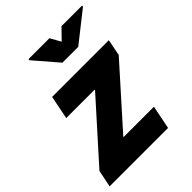

<svg xmlns="http://www.w3.org/2000/svg" viewBox="-222 -862 976 976"><g transform="rotate(-45 265.5 -374.5)"><path d="M217.3 -129.4 218.3 -127H435.1L409.7 0H-10.3L8.3 -91.8L283.7 -398.9L282.7 -401.4H79.1L104.5 -528.3H512.2L494.6 -439.5ZM337.4 -692.4 392.6 -749H541L539.1 -741.2L378.4 -614.3H264.6L154.3 -742.2L155.8 -749H305.7Z"/></g></svg>

Font: Roboto-BlackItalic
Style: Italic
Weight: 900
Italic angle: -12°
Designer: Google
Version: Version 1.100141; 2013